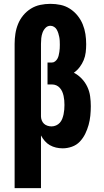

<svg xmlns="http://www.w3.org/2000/svg" viewBox="-20 -763 540 998"><path d="M56 215V-535Q56 -561 60 -587.5Q64 -614 74 -638.5Q84 -663 101 -683.5Q118 -704 140.5 -718Q163 -732 189 -737.5Q215 -743 242 -743Q269 -743 295 -737.5Q321 -732 343.5 -717.5Q366 -703 383 -682Q400 -661 410 -636.5Q420 -612 424 -586Q428 -560 428 -533Q428 -512 425.5 -491Q423 -470 415 -450.5Q407 -431 394 -414Q381 -397 364 -385Q387 -373 405 -354Q423 -335 434 -311.5Q445 -288 448.5 -262.5Q452 -237 452 -211Q452 -186 449.5 -161.5Q447 -137 440.5 -113.5Q434 -90 423 -67.5Q412 -45 395 -27Q378 -9 354 -0.5Q330 8 306 8Q288 8 271 4Q254 0 239 -8.5Q224 -17 212.5 -30.5Q201 -44 193 -59V215ZM248 -106Q260 -106 271.5 -111Q283 -116 291 -125Q299 -134 303.5 -145.5Q308 -157 310.5 -169Q313 -181 314 -193Q315 -205 315 -217V-218Q315 -230 314 -241.5Q313 -253 310.5 -264.5Q308 -276 303.5 -286.5Q299 -297 291 -306Q283 -315 272.5 -319.5Q262 -324 250 -324H227V-438H250Q259 -438 266.5 -444Q274 -450 278.5 -458Q283 -466 285 -475Q287 -484 288.5 -493Q290 -502 290.5 -511.5Q291 -521 291 -530Q291 -540 290.5 -550.5Q290 -561 288 -571Q286 -581 283 -590.5Q280 -600 275 -609Q270 -618 261 -623.5Q252 -629 242 -629Q227 -629 216.5 -618Q206 -607 201 -593Q196 -579 194.5 -564.5Q193 -550 193 -535V-158Q193 -148 197 -137.5Q201 -127 208.5 -120Q216 -113 226.5 -109.5Q237 -106 248 -106Z"/></svg>

Font: Iosevka Curly Heavy
Style: Regular
Weight: 900
Monospace: yes
Designer: Belleve Invis
Foundry: Belleve Invis
Version: Version 22.1.2; ttfautohint (v1.8.4)